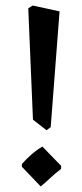

<svg xmlns="http://www.w3.org/2000/svg" viewBox="-20 -673 296 693"><path d="M148 -203 99 -241 82 -643 98 -653 195 -632 163 -214ZM127 0 59 -71V-81Q74 -98 92.5 -114.5Q111 -131 133 -144L201 -74L200 -63Q180 -48 162 -31Q144 -14 127 0Z"/></svg>

Font: Jaini Purva
Style: Regular
Weight: 400
Designer: Maithili Shingre, Girish Dalvi (Devanagari), Taresh Vohra (Latin)
Foundry: Ek Type
Version: Version 2.000; ttfautohint (v1.8.4.7-5d5b)